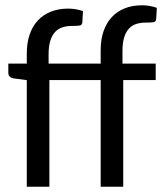

<svg xmlns="http://www.w3.org/2000/svg" viewBox="-20 -711 623 731"><path d="M82 0V-405.8L34.7 -412.1Q24.4 -413.1 18.1 -418.5Q11.7 -423.8 11.7 -433.6V-468.8H82V-506.8Q82 -547.9 93 -579.8Q104 -611.8 124.5 -633.5Q145 -655.3 174.1 -666.7Q203.1 -678.2 239.3 -678.2Q254.4 -678.2 268.6 -675.8Q282.7 -673.3 295.9 -668.9L293.5 -626Q292.5 -614.7 282 -613.5Q271.5 -612.3 253.9 -612.3Q233.9 -612.3 217.5 -606.9Q201.2 -601.6 189.5 -588.9Q177.7 -576.2 171.4 -555.4Q165 -534.7 165 -504.4V-468.8H363.3V-519.5Q363.3 -560.5 374.3 -592.3Q385.3 -624 405.8 -646Q426.3 -668 455.3 -679.4Q484.4 -690.9 520.5 -690.9Q550.3 -690.9 577.1 -681.2L574.7 -638.7Q573.7 -627.4 563 -626.2Q552.2 -625 534.7 -625Q514.6 -625 498.3 -619.6Q481.9 -614.3 470.5 -601.6Q459 -588.9 452.6 -568.1Q446.3 -547.4 446.3 -516.6V-468.8H572.8V-406.2H449.2V0H363.3V-406.2H168V0Z"/></svg>

Font: Carlito
Style: Regular
Weight: 400
Designer: Lukasz Dziedzic
Foundry: tyPoland Lukasz Dziedzic
Version: Version 1.104